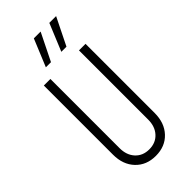

<svg xmlns="http://www.w3.org/2000/svg" viewBox="-307 -1057 1140 1140"><g transform="rotate(-45 263.0 -487.0)"><path d="M438 -750V-169Q438 -86 390 -35Q342 16 263 16Q184.5 16 136.2 -35Q88 -86 88 -169V-750H143V-169Q143 -110.5 176 -74.8Q209 -39 263 -39Q317 -39 350 -74.8Q383 -110.5 383 -169V-750ZM173 -818 244 -990H301L216 -818ZM303 -818 374 -990H431L346 -818Z"/></g></svg>

Font: Mohave Light
Style: Regular
Weight: 300
Designer: Gumpita Rahayu
Foundry: Tokotype
Version: Version 2.003